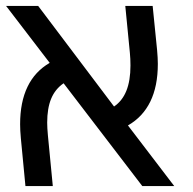

<svg xmlns="http://www.w3.org/2000/svg" viewBox="-34 -629 654 649"><path d="M125.5 -214.5Q125.5 -197 128 -170.5L144.5 0H52L36.5 -161.5Q34 -189 34 -209Q34 -358.5 134 -416.5L-13.5 -609H95L351.5 -269Q379.5 -288 393.2 -322.2Q407 -356.5 407 -407.5Q407 -430 405 -450.5L389.5 -609H482L497 -460Q499.5 -432.5 499.5 -413Q499.5 -337.5 474 -285.5Q448.5 -233.5 398.5 -205L555 0H447L181 -347.5Q152.5 -328 139 -295.5Q125.5 -263 125.5 -214.5Z"/></svg>

Font: JuliaMono Light
Style: Italic
Weight: 300
Italic angle: -9°
Monospace: yes
Designer: cormullion
Foundry: corm
Version: Version 0.054; ttfautohint (v1.8.4)